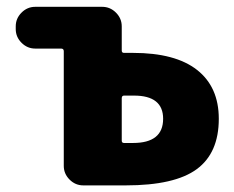

<svg xmlns="http://www.w3.org/2000/svg" viewBox="-20 -567 690 566"><path d="M345.7 -285.2Q338.9 -285.2 338.9 -277.3V-152.3Q338.9 -145.5 345.7 -145.5H372.1Q460.9 -145.5 460.9 -216.8Q460.9 -285.2 375 -285.2Q373 -285.2 372.1 -285.2ZM168 -416Q168 -423.8 160.2 -423.8H84Q60.5 -423.8 43.5 -440.9Q26.4 -458 26.4 -481.4V-489.3Q26.4 -512.7 43.5 -529.8Q60.5 -546.9 84 -546.9H281.2Q304.7 -546.9 321.8 -529.8Q338.9 -512.7 338.9 -489.3V-418Q338.9 -411.1 345.7 -411.1H372.1Q497.1 -411.1 561 -360.8Q625 -310.5 625 -216.8Q625 -116.2 560.1 -68.4Q495.1 -20.5 350.6 -20.5H225.6Q202.1 -20.5 185.1 -37.6Q168 -54.7 168 -78.1Z"/></svg>

Font: Gen Jyuu Gothic Heavy
Style: Bold
Weight: 900
Designer: [Source Han Sans]
Ryoko NISHIZUKA  (kana & ideographs); Paul D. Hunt (Latin, Greek & Cyrillic); Wenlong ZHANG  (bopomofo
Version: Version 1.002.20150607